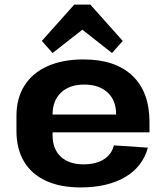

<svg xmlns="http://www.w3.org/2000/svg" viewBox="-20 -810 726 840"><path d="M332 10Q244 10 181 -19Q118 -48 85 -103.5Q52 -159 52 -237V-303Q52 -380 87 -435.5Q122 -491 188 -520.5Q254 -550 345 -550Q484 -550 559 -479Q634 -408 634 -276V-231H181V-309H510L488 -279V-311Q488 -371 450.5 -405.5Q413 -440 349 -440Q284 -440 247 -405Q210 -370 210 -308V-219Q210 -158 246 -124.5Q282 -91 345 -91Q400 -91 434.5 -113Q469 -135 478 -174L627 -164Q604 -80 527 -35Q450 10 332 10ZM163 -631 305 -790H375L517 -631L470 -578L296 -715H385L210 -578Z"/></svg>

Font: Pathway Extreme
Style: Bold
Weight: 700
Designer: Eduardo Rodriguez Tunni
Foundry: Eduardo Rodriguez Tunni
Version: Version 1.001;gftools[0.9.26]